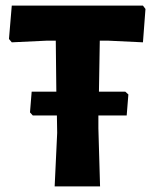

<svg xmlns="http://www.w3.org/2000/svg" viewBox="-20 -665 550 685"><path d="M427 -338 438 -328 432 -253H331V-207L337 0H175L184 -191L183 -253H97L87 -264L93 -338H181L179 -520H149L22 -514L12 -526L22 -645H490L499 -633L490 -514L364 -520H336L333 -338Z"/></svg>

Font: Alegreya Sans SC ExtraBold
Style: Regular
Weight: 800
Designer: Juan Pablo del Peral
Foundry: Huerta Tipografica
Version: Version 2.007